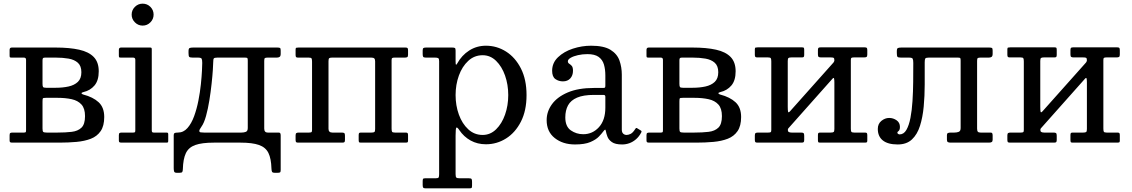

<svg xmlns="http://www.w3.org/2000/svg" viewBox="-20 -780 6189 1050"><path d="M110.5 -465Q122.5 -465 122.5 -453V-69Q122.5 -61 121 -58Q119.5 -55 111 -55H49Q40 -55 36.2 -52.5Q32.5 -50 32.5 -40V-12Q32.5 -4 36 -2Q39.5 0 48 0H305Q354 0 398.2 -4Q442.5 -8 476.8 -21.2Q511 -34.5 530.5 -63Q550 -91.5 550 -140Q550 -192.5 519.5 -220.8Q489 -249 435.5 -263Q426.5 -265.5 426 -269.8Q425.5 -274 436.5 -276.5Q473.5 -285 496.8 -312.5Q520 -340 520 -390Q520 -440 492.8 -468.2Q465.5 -496.5 413 -508.2Q360.5 -520 285 -520H44.5Q32.5 -520 32.5 -507V-477Q32.5 -469.5 34 -467.2Q35.5 -465 43 -465ZM212.5 -449Q212.5 -458.5 215 -461.8Q217.5 -465 226.5 -465H285Q323 -465 354.8 -459.5Q386.5 -454 405.8 -436.8Q425 -419.5 425 -385Q425 -350.5 405.8 -332.2Q386.5 -314 354.8 -307Q323 -300 285 -300H231.5Q218.5 -300 215.5 -304.2Q212.5 -308.5 212.5 -322ZM212.5 -224Q212.5 -239 214.5 -242Q216.5 -245 231.5 -245H295Q338 -245 372 -237.5Q406 -230 425.5 -208.5Q445 -187 445 -145Q445 -100.5 425.5 -81.8Q406 -63 372 -59Q338 -55 295 -55H235.5Q220 -55 216.2 -59Q212.5 -63 212.5 -77.5Z M700 -700Q700 -675.5 717.8 -657.8Q735.5 -640 760 -640Q785 -640 802.5 -657.8Q820 -675.5 820 -700Q820 -725 802.5 -742.5Q785 -760 760 -760Q735.5 -760 717.8 -742.5Q700 -725 700 -700ZM708 -465Q720 -465 720 -453V-69Q720 -61 718.5 -58Q717 -55 708.5 -55H646.5Q637.5 -55 633.8 -52.5Q630 -50 630 -40V-12Q630 -4 633.5 -2Q637 0 645.5 0H890.5Q897.5 0 898.8 -2.5Q900 -5 900 -12V-45Q900 -52 897.5 -53.5Q895 -55 888 -55H820.5Q814.5 -55 812.2 -57.8Q810 -60.5 810 -67V-509.5Q810 -516 808.2 -518Q806.5 -520 800.5 -520H642Q630 -520 630 -507V-477Q630 -469.5 631.5 -467.2Q633 -465 640.5 -465Z M1168.5 -465H1320Q1331.5 -465 1333.2 -461.5Q1335 -458 1335 -448V-80Q1335 -63 1324.5 -59Q1314 -55 1301 -55H1095.5Q1084.5 -55 1077.2 -56.2Q1070 -57.5 1070 -64.2Q1070 -71 1081.5 -87Q1096 -107 1106.8 -146Q1117.5 -185 1125 -231.5Q1132.5 -278 1137.2 -322.2Q1142 -366.5 1144 -398.5Q1146 -430.5 1146 -439Q1146 -455.5 1149.2 -460.2Q1152.5 -465 1168.5 -465ZM1425 -447Q1425 -459.5 1428.5 -462.2Q1432 -465 1444 -465H1494Q1503.5 -465 1509.2 -469Q1515 -473 1515 -486V-503Q1515 -514.5 1511.8 -517.2Q1508.5 -520 1497 -520H1036Q1022.5 -520 1016.8 -517.2Q1011 -514.5 1011 -500V-490Q1011 -474 1014.5 -469.5Q1018 -465 1033.5 -465H1062.5Q1079.5 -465 1082.8 -458.8Q1086 -452.5 1086 -435.5Q1086 -425 1084.5 -393.5Q1083 -362 1078.5 -318.8Q1074 -275.5 1065 -229.8Q1056 -184 1041.5 -144.2Q1027 -104.5 1005.2 -79.8Q983.5 -55 953 -55Q939 -55 934.5 -52Q930 -49 930 -41V139.5Q930 150.5 932.2 157.8Q934.5 165 947 165H961Q974 165 976.8 160.5Q979.5 156 980 144.5Q981.5 89 996.5 57.5Q1011.5 26 1048 13Q1084.5 0 1150 0H1295Q1360 0 1396.2 12.8Q1432.5 25.5 1447.8 56.2Q1463 87 1464.5 141.5Q1465 153.5 1467.5 159.2Q1470 165 1484 165H1496Q1507.5 165 1511.2 162.8Q1515 160.5 1515 149.5V-39Q1515 -46 1513 -50.5Q1511 -55 1504 -55H1444Q1425 -55 1425 -77Z M1776.5 -75.5V-445.5Q1776.5 -458.5 1780.5 -461.8Q1784.5 -465 1796.5 -465H2010.5Q2022 -465 2026.8 -460.5Q2031.5 -456 2031.5 -444.5V-74.5Q2031.5 -61.5 2027.5 -58.2Q2023.5 -55 2011.5 -55H1954Q1946 -55 1943.8 -52Q1941.5 -49 1941.5 -40.5V-15.5Q1941.5 -7.5 1943 -3.8Q1944.5 0 1952.5 0H2196Q2204.5 0 2208 -1.5Q2211.5 -3 2211.5 -11V-40Q2211.5 -48.5 2209.2 -51.8Q2207 -55 2198.5 -55H2139.5Q2126.5 -55 2124 -59.8Q2121.5 -64.5 2121.5 -77.5V-451Q2121.5 -460.5 2125.2 -462.8Q2129 -465 2138.5 -465H2193.5Q2203.5 -465 2207.5 -467.8Q2211.5 -470.5 2211.5 -481V-504Q2211.5 -513.5 2209 -516.8Q2206.5 -520 2197.5 -520H1612Q1604 -520 1600.2 -518.8Q1596.5 -517.5 1596.5 -509V-480Q1596.5 -471.5 1599 -468.2Q1601.5 -465 1609.5 -465H1668.5Q1681.5 -465 1684 -460.2Q1686.5 -455.5 1686.5 -442.5V-69Q1686.5 -59.5 1683 -57.2Q1679.5 -55 1669.5 -55H1614.5Q1605 -55 1600.8 -52.2Q1596.5 -49.5 1596.5 -39V-16Q1596.5 -6.5 1599 -3.2Q1601.5 0 1610.5 0H1852.5Q1861 0 1863.8 -3Q1866.5 -6 1866.5 -15V-38Q1866.5 -49 1862.8 -52Q1859 -55 1849 -55H1797.5Q1776.5 -55 1776.5 -75.5Z M2471.5 -260Q2471.5 -317 2489.5 -366.8Q2507.5 -416.5 2540.8 -447.2Q2574 -478 2619.5 -478Q2661.5 -478 2693 -447.2Q2724.5 -416.5 2742 -366.8Q2759.5 -317 2759.5 -260Q2759.5 -203 2742 -153.2Q2724.5 -103.5 2693 -72.8Q2661.5 -42 2619.5 -42Q2574 -42 2540.8 -72.8Q2507.5 -103.5 2489.5 -153.2Q2471.5 -203 2471.5 -260ZM2291.5 -485Q2291.5 -474 2294.2 -469.5Q2297 -465 2309 -465H2359Q2371.5 -465 2376.5 -462Q2381.5 -459 2381.5 -446V172Q2381.5 186 2378.8 190.5Q2376 195 2362 195H2305Q2295.5 195 2293.5 198.5Q2291.5 202 2291.5 212V232Q2291.5 241.5 2294.2 245.8Q2297 250 2307 250H2546Q2556.5 250 2559 247.8Q2561.5 245.5 2561.5 234.5V214Q2561.5 202 2558.5 198.5Q2555.5 195 2544 195H2495Q2480 195 2475.8 191.2Q2471.5 187.5 2471.5 172V-39Q2471.5 -79 2476 -82.2Q2480.5 -85.5 2491.5 -69Q2516.5 -32 2553.8 -11.5Q2591 9 2637.5 9Q2697 9 2747.5 -22.8Q2798 -54.5 2828.8 -114.8Q2859.5 -175 2859.5 -260Q2859.5 -345 2828.8 -405.5Q2798 -466 2747.5 -498Q2697 -530 2637.5 -530Q2587 -530 2546 -503.8Q2505 -477.5 2480.5 -433Q2476 -425 2473.8 -426.2Q2471.5 -427.5 2471.5 -446V-503Q2471.5 -514.5 2468 -517.2Q2464.5 -520 2453 -520H2310Q2300.5 -520 2296 -517.5Q2291.5 -515 2291.5 -504Z M2969.5 -123Q2969.5 -60 3013.8 -25Q3058 10 3124.5 10Q3177.5 10 3208.5 -3.2Q3239.5 -16.5 3255.5 -33.5Q3271.5 -50.5 3279.5 -61.5Q3286.5 -71 3289.2 -71Q3292 -71 3293.5 -62Q3295.5 -50 3301.8 -33Q3308 -16 3326.2 -3Q3344.5 10 3382 10H3382.5Q3403 10 3422.2 3Q3441.5 -4 3458.2 -18.5Q3475 -33 3486.5 -55Q3489 -60 3488.2 -62.2Q3487.5 -64.5 3483.5 -67L3465.5 -78Q3462 -81 3459.2 -80Q3456.5 -79 3454 -74.5Q3441 -54 3429 -48Q3417 -42 3406.5 -42Q3396 -42 3388.2 -49Q3380.5 -56 3380.5 -71V-372Q3380.5 -412.5 3367.8 -448.8Q3355 -485 3318.8 -507.5Q3282.5 -530 3212.5 -530Q3162 -530 3113 -514Q3064 -498 3031.8 -467.2Q2999.5 -436.5 2999.5 -393Q2999.5 -360 3017.5 -347.5Q3035.5 -335 3058.5 -335Q3084 -335 3098.8 -351.2Q3113.5 -367.5 3113.5 -393Q3113.5 -412.5 3106.5 -420Q3099.5 -427.5 3092.5 -431.8Q3085.5 -436 3085.5 -445Q3085.5 -455 3101 -464Q3116.5 -473 3141 -478.5Q3165.5 -484 3192.5 -484Q3232.5 -484 3253.8 -468.8Q3275 -453.5 3282.8 -427Q3290.5 -400.5 3290.5 -367V-312Q3290.5 -303 3288.2 -301Q3286 -299 3277.5 -299H3228.5Q3142.5 -299 3085 -274.5Q3027.5 -250 2998.5 -210Q2969.5 -170 2969.5 -123ZM3071.5 -138Q3071.5 -176.5 3086.5 -204Q3101.5 -231.5 3136 -246.2Q3170.5 -261 3228.5 -261H3280.5Q3290.5 -261 3290.5 -251V-191Q3290.5 -123 3255.5 -84.5Q3220.5 -46 3169.5 -46Q3132 -46 3101.8 -67Q3071.5 -88 3071.5 -138Z M3593.5 -465Q3605.5 -465 3605.5 -453V-69Q3605.5 -61 3604 -58Q3602.5 -55 3594 -55H3532Q3523 -55 3519.2 -52.5Q3515.5 -50 3515.5 -40V-12Q3515.5 -4 3519 -2Q3522.5 0 3531 0H3788Q3837 0 3881.2 -4Q3925.5 -8 3959.8 -21.2Q3994 -34.5 4013.5 -63Q4033 -91.5 4033 -140Q4033 -192.5 4002.5 -220.8Q3972 -249 3918.5 -263Q3909.5 -265.5 3909 -269.8Q3908.5 -274 3919.5 -276.5Q3956.5 -285 3979.8 -312.5Q4003 -340 4003 -390Q4003 -440 3975.8 -468.2Q3948.5 -496.5 3896 -508.2Q3843.5 -520 3768 -520H3527.5Q3515.5 -520 3515.5 -507V-477Q3515.5 -469.5 3517 -467.2Q3518.5 -465 3526 -465ZM3695.5 -449Q3695.5 -458.5 3698 -461.8Q3700.5 -465 3709.5 -465H3768Q3806 -465 3837.8 -459.5Q3869.5 -454 3888.8 -436.8Q3908 -419.5 3908 -385Q3908 -350.5 3888.8 -332.2Q3869.5 -314 3837.8 -307Q3806 -300 3768 -300H3714.5Q3701.5 -300 3698.5 -304.2Q3695.5 -308.5 3695.5 -322ZM3695.5 -224Q3695.5 -239 3697.5 -242Q3699.5 -245 3714.5 -245H3778Q3821 -245 3855 -237.5Q3889 -230 3908.5 -208.5Q3928 -187 3928 -145Q3928 -100.5 3908.5 -81.8Q3889 -63 3855 -59Q3821 -55 3778 -55H3718.5Q3703 -55 3699.2 -59Q3695.5 -63 3695.5 -77.5Z M4633 -77.5V-452Q4633 -461.5 4636.8 -463.8Q4640.5 -466 4650 -466H4705Q4715 -466 4719 -468.8Q4723 -471.5 4723 -482V-505Q4723 -514.5 4720.5 -517.8Q4718 -521 4709 -521H4467Q4458.5 -521 4455.8 -518Q4453 -515 4453 -506V-483Q4453 -472 4456.8 -469Q4460.5 -466 4470.5 -466H4522Q4533.5 -466 4538.2 -464Q4543 -462 4543 -450.5Q4543 -448.5 4542 -445Q4541 -441.5 4538.5 -438.5L4300.5 -171.5Q4291.5 -161.5 4289.8 -169Q4288 -176.5 4288 -196V-446.5Q4288 -459.5 4292 -462.8Q4296 -466 4308 -466H4365.5Q4373.5 -466 4375.8 -469.2Q4378 -472.5 4378 -480.5V-505.5Q4378 -514 4376.5 -517.5Q4375 -521 4367 -521H4123.5Q4115.5 -521 4111.8 -519.8Q4108 -518.5 4108 -510V-481Q4108 -472.5 4110.5 -469.2Q4113 -466 4121 -466H4180Q4193 -466 4195.5 -461.2Q4198 -456.5 4198 -443.5V-69Q4198 -59.5 4194.5 -57.2Q4191 -55 4181 -55H4126Q4116.5 -55 4112.2 -52.2Q4108 -49.5 4108 -39V-16Q4108 -6.5 4110.5 -3.2Q4113 0 4122 0H4364Q4372.5 0 4375.2 -3Q4378 -6 4378 -15V-38Q4378 -49 4374.2 -52Q4370.5 -55 4360.5 -55H4309Q4299.5 -55 4294 -58Q4288.5 -61 4288.5 -68.5Q4288.5 -75 4291 -77.8Q4293.5 -80.5 4296.5 -84L4533 -350Q4539.5 -357 4541.2 -350.8Q4543 -344.5 4543 -329.5V-74.5Q4543 -61.5 4539 -58.2Q4535 -55 4523 -55H4465.5Q4457.5 -55 4455.2 -52Q4453 -49 4453 -40.5V-15.5Q4453 -7.5 4454.5 -3.8Q4456 0 4464 0H4707.5Q4716 0 4719.5 -1.5Q4723 -3 4723 -11V-40Q4723 -48.5 4720.8 -51.8Q4718.5 -55 4710 -55H4651Q4638 -55 4635.5 -59.8Q4633 -64.5 4633 -77.5Z M4780.5 -75Q4780.5 -34 4808 -12Q4835.5 10 4889.5 10Q4938 10 4967.2 -17.5Q4996.5 -45 5011.2 -91.8Q5026 -138.5 5031.5 -197Q5037 -255.5 5037 -318Q5037 -380.5 5037 -439Q5037 -455 5040.2 -460Q5043.5 -465 5059.5 -465H5218.5Q5230 -465 5231.8 -461.5Q5233.5 -458 5233.5 -448V-80Q5233.5 -63 5223 -59Q5212.5 -55 5199.5 -55H5181.5Q5167.5 -55 5163 -52Q5158.5 -49 5158.5 -41V-16Q5158.5 -6.5 5163.2 -3.2Q5168 0 5178.5 0H5388.5Q5399 0 5403.8 -3.5Q5408.5 -7 5408.5 -16V-39Q5408.5 -46 5406.5 -50.5Q5404.5 -55 5397.5 -55H5342.5Q5331.5 -55 5327.5 -59.8Q5323.5 -64.5 5323.5 -77V-447Q5323.5 -459.5 5327 -462.2Q5330.5 -465 5342.5 -465H5387.5Q5397 -465 5402.8 -469Q5408.5 -473 5408.5 -486V-503Q5408.5 -514.5 5405.2 -517.2Q5402 -520 5390.5 -520H4909.5Q4896 -520 4890.2 -517.2Q4884.5 -514.5 4884.5 -500V-490Q4884.5 -474 4888 -469.5Q4891.5 -465 4907 -465H4951Q4968 -465 4971.2 -458.8Q4974.5 -452.5 4974.5 -435.5Q4974.5 -386.5 4974 -332.5Q4973.5 -278.5 4970.2 -227.5Q4967 -176.5 4959 -135.2Q4951 -94 4936.8 -69.5Q4922.5 -45 4899.5 -45Q4896 -45 4891.8 -47.5Q4887.5 -50 4887.5 -55Q4887.5 -58.5 4891 -60.8Q4894.5 -63 4898 -68.2Q4901.5 -73.5 4901.5 -86Q4901.5 -109.5 4883.2 -122.2Q4865 -135 4842.5 -135Q4820 -135 4800.2 -119Q4780.5 -103 4780.5 -75Z M6014 -77.5V-452Q6014 -461.5 6017.8 -463.8Q6021.5 -466 6031 -466H6086Q6096 -466 6100 -468.8Q6104 -471.5 6104 -482V-505Q6104 -514.5 6101.5 -517.8Q6099 -521 6090 -521H5848Q5839.5 -521 5836.8 -518Q5834 -515 5834 -506V-483Q5834 -472 5837.8 -469Q5841.5 -466 5851.5 -466H5903Q5914.5 -466 5919.2 -464Q5924 -462 5924 -450.5Q5924 -448.5 5923 -445Q5922 -441.5 5919.5 -438.5L5681.5 -171.5Q5672.5 -161.5 5670.8 -169Q5669 -176.5 5669 -196V-446.5Q5669 -459.5 5673 -462.8Q5677 -466 5689 -466H5746.5Q5754.5 -466 5756.8 -469.2Q5759 -472.5 5759 -480.5V-505.5Q5759 -514 5757.5 -517.5Q5756 -521 5748 -521H5504.5Q5496.5 -521 5492.8 -519.8Q5489 -518.5 5489 -510V-481Q5489 -472.5 5491.5 -469.2Q5494 -466 5502 -466H5561Q5574 -466 5576.5 -461.2Q5579 -456.5 5579 -443.5V-69Q5579 -59.5 5575.5 -57.2Q5572 -55 5562 -55H5507Q5497.5 -55 5493.2 -52.2Q5489 -49.5 5489 -39V-16Q5489 -6.5 5491.5 -3.2Q5494 0 5503 0H5745Q5753.5 0 5756.2 -3Q5759 -6 5759 -15V-38Q5759 -49 5755.2 -52Q5751.5 -55 5741.5 -55H5690Q5680.5 -55 5675 -58Q5669.5 -61 5669.5 -68.5Q5669.5 -75 5672 -77.8Q5674.5 -80.5 5677.5 -84L5914 -350Q5920.5 -357 5922.2 -350.8Q5924 -344.5 5924 -329.5V-74.5Q5924 -61.5 5920 -58.2Q5916 -55 5904 -55H5846.5Q5838.5 -55 5836.2 -52Q5834 -49 5834 -40.5V-15.5Q5834 -7.5 5835.5 -3.8Q5837 0 5845 0H6088.5Q6097 0 6100.5 -1.5Q6104 -3 6104 -11V-40Q6104 -48.5 6101.8 -51.8Q6099.5 -55 6091 -55H6032Q6019 -55 6016.5 -59.8Q6014 -64.5 6014 -77.5Z"/></svg>

Font: Besley
Style: Regular
Weight: 400
Designer: Owen Earl
Foundry: indestructible type*
Version: Version 4.000